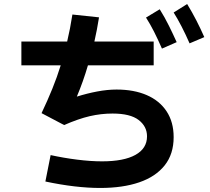

<svg xmlns="http://www.w3.org/2000/svg" viewBox="-20 -869 1040 952"><path d="M920 -654Q880 -745 841 -807L908 -849Q933 -808 954 -767Q975 -726 993 -685ZM783 -628Q762 -676 743.5 -712.5Q725 -749 704 -782L772 -823Q797 -783 817.5 -741.5Q838 -700 856 -660ZM477 63Q356 63 205 31L231 -100Q295 -86 362 -77.5Q429 -69 486 -69Q594 -69 651.5 -101Q709 -133 709 -193Q709 -242 667.5 -274Q626 -306 538 -306Q481 -306 425 -293Q369 -280 298 -249L186 -308Q216 -371 239.5 -429Q263 -487 281 -545H86V-663H313Q328 -726 339 -797L471 -783Q461 -720 448 -663H742V-545H416Q393 -466 361 -390Q412 -406 462.5 -415.5Q513 -425 558 -425Q644 -425 707.5 -397.5Q771 -370 806 -317Q841 -264 841 -189Q841 -105 796.5 -49Q752 7 670.5 35Q589 63 477 63Z"/></svg>

Font: Murecho SemiBold
Style: Regular
Weight: 600
Designer: Neil Summerour
Foundry: Positype
Version: Version 1.010; ttfautohint (v1.8.3)